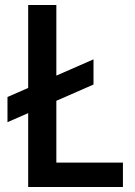

<svg xmlns="http://www.w3.org/2000/svg" viewBox="-20 -750 540 770"><path d="M10 -260V-361L355 -512V-411ZM93 0V-730H206V-98H473V0Z"/></svg>

Font: M PLUS 1 Code Medium
Style: Regular
Weight: 500
Designer: Coji Morishita
Foundry: UNDERFOREST DESIGN
Version: Version 1.002